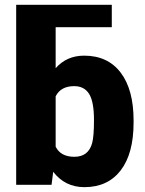

<svg xmlns="http://www.w3.org/2000/svg" viewBox="-20 -770 603 800"><path d="M445.8 -750V-656.7H211.9V-485.8Q257.8 -538.1 330.6 -538.1Q429.2 -538.1 482.9 -467.3Q536.6 -396.5 536.6 -268.1V-259.8Q536.6 -129.9 482.9 -60.1Q429.2 9.8 331.5 9.8Q251 9.8 201.7 -54.2L194.8 0H47.4V-750ZM371.6 -270Q371.6 -346.2 351.3 -378.7Q331.1 -411.1 289.1 -411.1Q233.4 -411.1 211.9 -368.7V-158.7Q232.9 -116.7 290 -116.7Q348.1 -116.7 363.8 -173.3Q371.6 -201.2 371.6 -270Z"/></svg>

Font: Roboto Black
Style: Regular
Weight: 900
Designer: Google
Version: Version 2.134; 2016